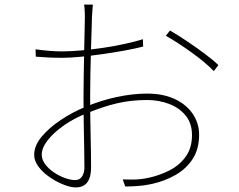

<svg xmlns="http://www.w3.org/2000/svg" viewBox="-20 -805 1040 837"><path d="M385 -785Q384 -777 383.5 -769.5Q383 -762 382.5 -753.5Q382 -745 381 -734Q381 -719 379.5 -679Q378 -639 376.5 -586Q375 -533 374 -479Q373 -425 373 -382Q373 -345 373.5 -302Q374 -259 375 -217Q376 -175 376.5 -138Q377 -101 377 -76Q377 -45 369 -25.5Q361 -6 346.5 3Q332 12 310 12Q288 12 257.5 0Q227 -12 197.5 -32Q168 -52 148.5 -77.5Q129 -103 129 -130Q129 -170 161.5 -209Q194 -248 245 -282Q296 -316 350 -338Q418 -367 488.5 -382Q559 -397 621 -397Q691 -397 741.5 -373.5Q792 -350 820 -309Q848 -268 848 -217Q848 -156 820.5 -113Q793 -70 746.5 -43Q700 -16 642 -3Q610 4 579 6Q548 8 526 8L515 -23Q538 -22 567.5 -22.5Q597 -23 628 -30Q675 -40 718.5 -62Q762 -84 789.5 -122Q817 -160 817 -216Q817 -267 789.5 -301Q762 -335 717 -352Q672 -369 621 -369Q551 -369 489.5 -354.5Q428 -340 358 -311Q306 -291 261 -260Q216 -229 189 -195Q162 -161 162 -131Q162 -109 177 -89Q192 -69 215 -53.5Q238 -38 263 -29Q288 -20 307 -20Q328 -20 338 -36Q348 -52 348 -75Q348 -107 347 -159.5Q346 -212 345 -270.5Q344 -329 344 -379Q344 -423 345 -477.5Q346 -532 347 -585.5Q348 -639 349 -679Q350 -719 350 -732Q350 -742 349.5 -751Q349 -760 348.5 -769Q348 -778 346 -785ZM721 -672Q754 -653 795 -625.5Q836 -598 873.5 -570Q911 -542 932 -521L912 -495Q893 -515 867.5 -536Q842 -557 813.5 -577.5Q785 -598 756.5 -616.5Q728 -635 703 -649ZM135 -590Q173 -585 198.5 -583Q224 -581 252 -581Q287 -581 332.5 -585Q378 -589 426.5 -596Q475 -603 521 -613Q567 -623 603 -634L604 -602Q569 -593 522.5 -584.5Q476 -576 426.5 -569Q377 -562 331.5 -557.5Q286 -553 252 -553Q217 -553 189 -554.5Q161 -556 136 -558Z"/></svg>

Font: Noto Sans JP
Style: Regular
Weight: 100
Designer: Ryoko NISHIZUKA 西塚涼子 (kana, bopomofo & ideographs); Paul D. Hunt (Latin, Greek & Cyrillic); Sandoll Communications 산돌커뮤니
Foundry: Adobe
Version: Version 2.004;hotconv 1.0.118;makeotfexe 2.5.65603